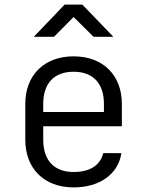

<svg xmlns="http://www.w3.org/2000/svg" viewBox="-20 -805 640 835"><path d="M387 -645H473L338 -785H261L127 -645H215L300 -731ZM510 -353C510 -478 428 -560 300 -560C172 -560 90 -478 90 -353V-197C90 -72 172 10 300 10C413 10 494 -47 508 -139H429C416 -86 371 -57 300 -57C215 -57 168 -108 168 -197V-256H510ZM168 -353C168 -442 215 -493 300 -493C385 -493 432 -442 432 -353V-318H168Z"/></svg>

Font: Tekne LDO Light
Style: Regular
Weight: 300
Monospace: yes
Designer: Alessio Laiso, Mario Rullo, Paolo Rosset
Foundry: Alessio Laiso
Version: Version 1.000;hotconv 1.0.109;makeotfexe 2.5.65596